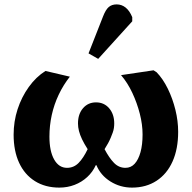

<svg xmlns="http://www.w3.org/2000/svg" viewBox="-20 -840 872 874"><path d="M250 14Q186 14 139 -15.5Q92 -45 67 -99Q42 -153 42 -227Q42 -287 60 -342.5Q78 -398 111 -444Q144 -490 187 -517L298 -491Q268 -453 247 -408.5Q226 -364 215.5 -316Q205 -268 205 -218Q205 -152 226.5 -114Q248 -76 285 -76Q316 -76 338 -98.5Q360 -121 379 -161Q363 -186 353.5 -206Q344 -226 339.5 -243.5Q335 -261 335 -278Q335 -321 358 -347.5Q381 -374 417 -374Q454 -374 477 -347Q500 -320 500 -278Q500 -268 498.5 -257.5Q497 -247 493 -236Q489 -225 484 -213Q479 -201 472 -188Q465 -175 456 -161Q477 -121 499 -98.5Q521 -76 551 -76Q576 -76 593 -94.5Q610 -113 619.5 -147Q629 -181 629 -228Q629 -273 616.5 -322Q604 -371 582.5 -417Q561 -463 531 -498L679 -520L693 -511Q722 -481 744 -436Q766 -391 778.5 -340Q791 -289 791 -240Q791 -162 765.5 -105Q740 -48 692.5 -17Q645 14 581 14Q527 14 482.5 -14Q438 -42 419 -88H416Q402 -57 377 -34Q352 -11 319.5 1.5Q287 14 250 14ZM427 -572 383 -597 449 -765Q461 -796 475 -808Q489 -820 511 -820Q534 -820 552 -805.5Q570 -791 582 -762V-743Z"/></svg>

Font: Literata 18pt
Style: Bold
Weight: 700
Designer: Latin by Veronika Burian and Jose Scaglione. Greek by Irene Vlachou. Cyrillic by Vera Evstafieva.
Foundry: TypeTogether
Version: Version 3.103;gftools[0.9.29]